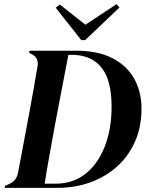

<svg xmlns="http://www.w3.org/2000/svg" viewBox="-20 -904 703 924"><path d="M2 0 5 -10 21 -17Q41 -26 52 -39Q63 -52 67 -74L119 -350Q129 -403 140 -466Q151 -529 161 -587Q167 -626 133 -643L120 -650L122 -660H347Q451 -660 521 -624Q591 -588 626 -525Q661 -462 661 -382Q661 -292 629 -221Q597 -150 541.5 -101Q486 -52 413.5 -26Q341 0 259 0ZM195 -20H246Q332 -20 392 -68Q452 -116 484.5 -200Q517 -284 517 -391Q517 -515 471 -575.5Q425 -636 336 -640H309L246 -311Q233 -238 219.5 -165Q206 -92 195 -20ZM268 -882 391 -785 541 -884 555 -868 390 -711H371L248 -867Z"/></svg>

Font: DeepMind Serif Display
Style: Italic
Weight: 400
Italic angle: -12°
Designer: Frank Grießhammer / Modifications: Colophon Foundry
Foundry: Colophon Foundry
Version: Version 5.003; ttfautohint (v1.8.2)